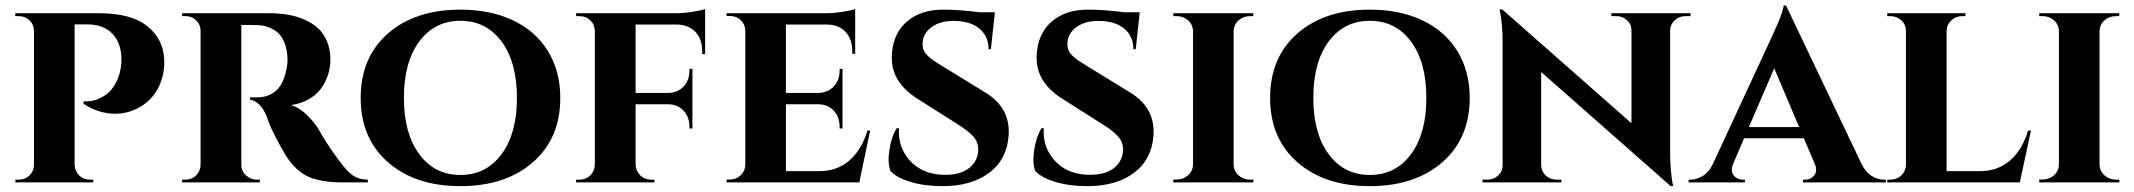

<svg xmlns="http://www.w3.org/2000/svg" viewBox="-20 -647 7570 681"><path d="M34.2 -600.1H330.6Q444.8 -600.1 502.2 -554.4Q559.6 -508.8 562.5 -434.6Q564 -396 552.5 -362.1Q541 -328.1 520.5 -304Q500 -279.8 471.2 -264.4Q442.4 -249 410.4 -244.9Q378.4 -240.7 343.5 -249Q308.6 -257.3 276.4 -278.8V-287.6Q278.3 -287.6 282 -287.4Q285.6 -287.1 296.4 -288.1Q307.1 -289.1 317.4 -292Q327.6 -294.9 341.3 -302Q355 -309.1 366.2 -319.6Q377.4 -330.1 387.9 -347.9Q398.4 -365.7 404.8 -388.7Q411.6 -417 410.6 -441.4Q409.2 -496.6 377.4 -528.6Q345.7 -560.5 290.5 -560.5H244.6V-63Q245.6 -40 260.7 -24.9Q275.9 -9.8 299.3 -9.8H311V0H34.7V-9.8H46.9Q69.3 -9.8 84.7 -24.9Q100.1 -40 100.6 -62.5V-537.6Q100.1 -560.1 84.5 -575Q68.8 -589.8 45.9 -589.8H34.2Z M626 -600.1H933.6Q968.3 -600.1 999 -595.2Q1029.8 -590.3 1058.3 -578.1Q1086.9 -565.9 1107.2 -547.6Q1127.4 -529.3 1139.6 -500.7Q1151.9 -472.2 1151.9 -436Q1151.9 -408.7 1143.8 -382.8Q1135.7 -356.9 1119.6 -334.2Q1103.5 -311.5 1075.9 -295.4Q1048.3 -279.3 1012.7 -274.4Q1040 -266.1 1066.7 -241Q1093.3 -215.8 1109.4 -189.5Q1138.7 -136.2 1182.1 -78.1Q1211.4 -38.1 1232.7 -23.9Q1253.9 -9.8 1284.7 -9.8V0H1200.7Q1118.2 0 1073.5 -20.3Q1028.8 -40.5 993.7 -95.7Q974.6 -126.5 953.9 -167.7Q933.1 -209 926.8 -232.4Q915 -261.7 898.7 -276.9Q882.3 -292 866.7 -293.5V-301.8H892.1Q909.7 -301.8 923.8 -305.9Q938 -310.1 952.9 -320.3Q967.8 -330.6 979 -351.1Q990.2 -371.6 996.1 -401.9Q1000.5 -420.4 999.5 -443.8Q998 -472.2 989.7 -493.4Q981.4 -514.6 970.2 -526.4Q959 -538.1 943.8 -545.4Q928.7 -552.7 917.2 -555.2Q905.8 -557.6 893.1 -558.1Q878.4 -558.6 858.9 -558.6Q839.4 -558.6 835.9 -558.6V-63Q835.9 -39.6 852.8 -24.7Q869.6 -9.8 890.6 -9.8H901.4V0H626V-9.8H638.2Q660.2 -9.8 675.5 -24.9Q690.9 -40 691.4 -62V-538.1Q690.9 -560.1 675.8 -575Q660.6 -589.8 638.7 -589.8H626Z M1612.8 -612.8Q1718.8 -612.8 1798.8 -575.2Q1878.9 -537.6 1923.1 -466.3Q1967.3 -395 1967.3 -299.8Q1967.3 -156.2 1870.1 -71.5Q1772.9 13.2 1612.8 13.2Q1453.1 13.2 1356.2 -71.5Q1259.3 -156.2 1259.3 -299.8Q1259.3 -443.8 1356.2 -528.3Q1453.1 -612.8 1612.8 -612.8ZM1612.8 -26.4Q1704.6 -26.4 1759 -100.1Q1813.5 -173.8 1813.5 -299.8Q1813.5 -426.3 1759 -499.8Q1704.6 -573.2 1612.8 -573.2Q1521.5 -573.2 1467 -499.8Q1412.6 -426.3 1412.6 -299.8Q1412.6 -173.8 1467 -100.1Q1521.5 -26.4 1612.8 -26.4Z M2481 -615.2V-455.1H2470.7V-464.4Q2470.7 -508.3 2446.5 -533.9Q2422.4 -559.6 2378.4 -560.1H2234.4V-317.4H2349.1Q2383.8 -317.9 2404.5 -340.1Q2425.3 -362.3 2425.3 -396.5V-402.8H2436V-191.4H2425.3V-198.2Q2425.3 -231.9 2404.8 -254.2Q2384.3 -276.4 2350.1 -277.3H2234.4V-63Q2234.9 -40.5 2250.7 -25.1Q2266.6 -9.8 2289.6 -9.8H2301.3V0H2023.4V-9.8H2035.6Q2058.1 -9.8 2073.7 -24.9Q2089.4 -40 2089.8 -62.5V-537.6Q2089.4 -560.1 2073.7 -575Q2058.1 -589.8 2035.6 -589.8H2023.4V-600.1H2376.5Q2403.3 -600.1 2435.5 -605Q2467.8 -609.9 2481 -615.2Z M3066.4 -184.1 3027.8 0H3025.4H2557.1V-10.3H2569.3Q2591.3 -10.3 2607.2 -25.4Q2623 -40.5 2623.5 -62.5V-538.1Q2623 -560.5 2607.4 -575.4Q2591.8 -590.3 2569.3 -590.3H2557.1V-600.1H2909.2Q2936 -600.1 2968.3 -605Q3000.5 -609.9 3013.2 -615.2V-456.1H3002.9V-465.3Q3002.9 -508.8 2978.8 -534.2Q2954.6 -559.6 2911.6 -560.1H2767.6V-317.4H2881.3Q2916 -317.9 2937 -340.1Q2958 -362.3 2958 -396.5V-402.8H2968.3V-191.4H2958V-198.2Q2958 -231.9 2937.5 -254.2Q2917 -276.4 2882.8 -277.3H2767.6V-40H2888.2Q2950.2 -40.5 2993.4 -78.4Q3036.6 -116.2 3056.6 -184.1Z M3317.4 -415.5 3475.6 -318.4Q3563.5 -264.6 3557.6 -168.5Q3552.7 -83.5 3490 -35.2Q3427.2 13.2 3322.8 13.2Q3259.3 13.2 3209.7 -1.7Q3160.2 -16.6 3138.2 -40.5Q3127.4 -69.8 3134.8 -116.7Q3142.1 -163.6 3160.6 -192.4H3168.5Q3164.1 -122.6 3210 -74.5Q3255.9 -26.4 3334 -26.9Q3390.1 -27.3 3419.9 -53Q3449.7 -78.6 3449.7 -117.7Q3449.7 -142.6 3432.6 -162.4Q3415.5 -182.1 3375 -207.5L3232.4 -297.9Q3133.3 -360.8 3144 -461.4Q3150.4 -532.2 3199 -572.5Q3247.6 -612.8 3324.7 -612.8Q3382.8 -612.8 3454.6 -603.5H3508.8L3494.6 -472.7H3486.3Q3486.3 -518.6 3453.6 -545.7Q3420.9 -572.8 3361.8 -572.8Q3314.5 -572.8 3284.4 -551Q3254.4 -529.3 3252.4 -495.1Q3251.5 -481.9 3255.6 -470.7Q3259.8 -459.5 3270.3 -449.5Q3280.8 -439.5 3290.3 -432.9Q3299.8 -426.3 3317.4 -415.5Z M3831.1 -415.5 3989.3 -318.4Q4077.1 -264.6 4071.3 -168.5Q4066.4 -83.5 4003.7 -35.2Q3940.9 13.2 3836.4 13.2Q3772.9 13.2 3723.4 -1.7Q3673.8 -16.6 3651.9 -40.5Q3641.1 -69.8 3648.4 -116.7Q3655.8 -163.6 3674.3 -192.4H3682.1Q3677.7 -122.6 3723.6 -74.5Q3769.5 -26.4 3847.7 -26.9Q3903.8 -27.3 3933.6 -53Q3963.4 -78.6 3963.4 -117.7Q3963.4 -142.6 3946.3 -162.4Q3929.2 -182.1 3888.7 -207.5L3746.1 -297.9Q3647 -360.8 3657.7 -461.4Q3664.1 -532.2 3712.6 -572.5Q3761.2 -612.8 3838.4 -612.8Q3896.5 -612.8 3968.3 -603.5H4022.5L4008.3 -472.7H4000Q4000 -518.6 3967.3 -545.7Q3934.6 -572.8 3875.5 -572.8Q3828.1 -572.8 3798.1 -551Q3768.1 -529.3 3766.1 -495.1Q3765.1 -481.9 3769.3 -470.7Q3773.4 -459.5 3783.9 -449.5Q3794.4 -439.5 3804 -432.9Q3813.5 -426.3 3831.1 -415.5Z M4425.8 0H4141.6V-10.3H4153.8Q4177.2 -10.3 4194.1 -25.4Q4210.9 -40.5 4211.4 -63V-537.1Q4210.9 -559.6 4194.1 -574.7Q4177.2 -589.8 4153.8 -589.8H4141.6V-600.1H4425.3V-589.8H4414.1Q4390.1 -589.8 4373.3 -575Q4356.4 -560.1 4355.5 -537.6V-63Q4356 -40.5 4373 -25.1Q4390.1 -9.8 4414.1 -9.8H4425.8Z M4838.4 -612.8Q4944.3 -612.8 5024.4 -575.2Q5104.5 -537.6 5148.7 -466.3Q5192.9 -395 5192.9 -299.8Q5192.9 -156.2 5095.7 -71.5Q4998.5 13.2 4838.4 13.2Q4678.7 13.2 4581.8 -71.5Q4484.9 -156.2 4484.9 -299.8Q4484.9 -443.8 4581.8 -528.3Q4678.7 -612.8 4838.4 -612.8ZM4838.4 -26.4Q4930.2 -26.4 4984.6 -100.1Q5039.1 -173.8 5039.1 -299.8Q5039.1 -426.3 4984.6 -499.8Q4930.2 -573.2 4838.4 -573.2Q4747.1 -573.2 4692.6 -499.8Q4638.2 -426.3 4638.2 -299.8Q4638.2 -173.8 4692.6 -100.1Q4747.1 -26.4 4838.4 -26.4Z M5695.3 -600.1H5976.1V-589.8H5959Q5936.5 -589.8 5920.7 -575.7Q5904.8 -561.5 5903.8 -540.5V-103.5Q5903.8 -72.3 5906.5 -43.2Q5909.2 -14.2 5911.6 -0.5L5914.6 13.2H5905.8L5446.3 -391.6V-61Q5446.8 -39.1 5462.6 -24.4Q5478.5 -9.8 5501.5 -9.8H5518.1V0H5238.3V-9.8H5254.9Q5277.8 -9.8 5293.7 -24.4Q5309.6 -39.1 5309.6 -61V-500.5Q5309.6 -530.8 5306.9 -559.1Q5304.2 -587.4 5301.3 -600.6L5298.8 -613.8L5308.6 -613.3L5766.6 -210V-539.1Q5766.6 -561 5751 -575.4Q5735.4 -589.8 5712.4 -589.8H5695.3Z M6314.9 -627.4 6582.5 -65.9Q6596.2 -37.6 6617.4 -23.7Q6638.7 -9.8 6661.1 -9.8H6668.9V0H6375V-9.8H6382.8Q6402.8 -9.8 6415 -25.1Q6427.2 -40.5 6417 -65.4L6377.9 -156.7H6166L6126.5 -64Q6117.2 -39.6 6129.4 -24.7Q6141.6 -9.8 6161.1 -9.8H6168.9V0H5969.2V-9.8H5977.1Q5998 -9.8 6019.3 -22.7Q6040.5 -35.6 6053.7 -62L6259.8 -506.3Q6260.7 -508.3 6266.8 -521.7Q6272.9 -535.2 6278.6 -547.9Q6284.2 -560.5 6290.8 -576.4Q6297.4 -592.3 6301.5 -606Q6305.7 -619.6 6306.6 -627.4ZM6183.1 -196.3H6361.3L6272.9 -404.8Z M7183.6 -184.1 7144 0H6673.8V-9.8H6686Q6708 -9.8 6723.9 -25.1Q6739.7 -40.5 6740.2 -62.5V-537.1Q6740.2 -559.6 6723.9 -574.7Q6707.5 -589.8 6685.1 -589.8H6673.8V-600.1H6951.2V-589.8H6939.9Q6917 -589.8 6900.9 -574.7Q6884.8 -559.6 6884.3 -537.1V-40H7004.9Q7066.9 -40.5 7110.1 -78.4Q7153.3 -116.2 7173.3 -184.1Z M7497.1 0H7212.9V-10.3H7225.1Q7248.5 -10.3 7265.4 -25.4Q7282.2 -40.5 7282.7 -63V-537.1Q7282.2 -559.6 7265.4 -574.7Q7248.5 -589.8 7225.1 -589.8H7212.9V-600.1H7496.6V-589.8H7485.4Q7461.4 -589.8 7444.6 -575Q7427.7 -560.1 7426.8 -537.6V-63Q7427.2 -40.5 7444.3 -25.1Q7461.4 -9.8 7485.4 -9.8H7497.1Z"/></svg>

Font: Cinzel Bold
Style: Regular
Weight: 700
Designer: Natanael Gama
Version: Version 1.001;PS 001.001;hotconv 1.0.56;makeotf.lib2.0.21325